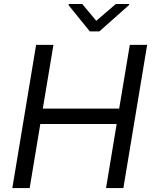

<svg xmlns="http://www.w3.org/2000/svg" viewBox="-20 -955 780 975"><path d="M42.6 0 163.4 -727.3H251.4L197.4 -403.4H585.2L639.2 -727.3H727.3L606.5 0H518.5L572.4 -325.3H184.7L130.7 0ZM397.7 -934.7 468.8 -849.4 568.2 -934.7H636.4L634.9 -929L484.4 -795.5H436.1L328.1 -929L329.5 -934.7Z"/></svg>

Font: Inter UI
Style: Italic
Weight: 400
Italic angle: -9.39999°
Designer: Rasmus Andersson
Foundry: rsms
Version: 3.2;8d6f07862